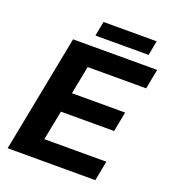

<svg xmlns="http://www.w3.org/2000/svg" viewBox="-144 -907 904 1014"><g transform="rotate(20 308.0 -400.0)"><path d="M15.6 0 143.6 -658.7H616.2L594.7 -547.4H266.1L235.4 -389.2H534.2L512.7 -277.8H213.9L181.2 -111.3H529.8L508.3 0ZM263.2 -799.8H562L546.4 -717.8H247.6Z"/></g></svg>

Font: Liberation Mono
Style: Bold Italic
Weight: 700
Italic angle: -12°
Monospace: yes
Designer: Steve Matteson
Foundry: Ascender Corporation
Version: Version 2.1.5